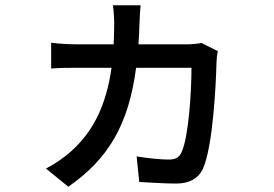

<svg xmlns="http://www.w3.org/2000/svg" viewBox="-20 -640 1040 728"><path d="M744 -477C728 -474 710 -472 689 -472H505C507 -498 508 -525 509 -554C510 -573 511 -602 513 -620H408C411 -602 413 -570 413 -551C413 -523 412 -497 411 -472H272C241 -472 205 -474 174 -478V-380C206 -383 242 -383 272 -383H403C382 -237 332 -139 247 -64C225 -44 185 -16 154 -1L239 68C392 -38 468 -169 496 -383H706C706 -290 695 -118 668 -62C659 -43 646 -35 620 -35C590 -35 539 -40 498 -47L508 50C547 52 605 56 647 56C700 56 732 36 749 1C788 -85 799 -325 801 -405C801 -415 803 -433 806 -446Z"/></svg>

Font: Noto Sans CJK KR Medium
Style: Regular
Weight: 500
Designer: Ryoko NISHIZUKA (kana & ideographs); Paul D. Hunt (Latin, Greek & Cyrillic); Wenlong ZHANG (bopomofo); Sandoll Communica
Foundry: Adobe Systems Incorporated
Version: Version 1.004;PS 1.004;hotconv 1.0.82;makeotf.lib2.5.63406